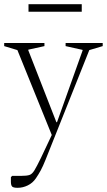

<svg xmlns="http://www.w3.org/2000/svg" viewBox="-43 -655 510 916"><path d="M41 241Q20 241 14.5 234.5Q9 228 9 212V190L15 184H59Q84 184 97 180Q110 176 121 158Q132 140 152 99L204 -11L40 -416L-23 -435V-450H169V-435L92 -418V-415L226 -72H229L351 -414V-417L270 -435V-450H447V-435L383 -416L174 108Q162 138 151.5 157.5Q141 177 128 196Q113 218 89.5 229.5Q66 241 41 241ZM93 -599V-635H347V-599Z"/></svg>

Font: Spectral ExtraLight
Style: Regular
Weight: 275
Designer: Jean-Baptiste Levee
Foundry: Production Type
Version: Version 2.001